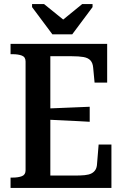

<svg xmlns="http://www.w3.org/2000/svg" viewBox="-20 -926 606 946"><path d="M238 -757H336L436 -891V-906H385L271 -813H312L197 -906H138V-891ZM529 -214V0H32V-51H42Q70 -51 88 -58Q106 -65 106 -87V-623Q106 -645 88 -652Q70 -659 42 -659H32V-710H508V-519H446L439 -593Q437 -616 425.5 -628.5Q414 -641 391.5 -645Q369 -649 333 -649H228V-61H349Q377 -61 397.5 -63Q418 -65 430.5 -71.5Q443 -78 450 -89Q457 -100 458 -117L466 -214ZM203 -391Q240 -393 276.5 -394Q313 -395 349.5 -397Q386 -399 422 -400V-326Q386 -328 349.5 -330Q313 -332 276.5 -333.5Q240 -335 203 -337Z"/></svg>

Font: Roboto Serif 28pt Condensed Medium
Style: Regular
Weight: 500
Width: 3
Designer: Greg Gazdowicz
Foundry: Commercial Type
Version: Version 1.008